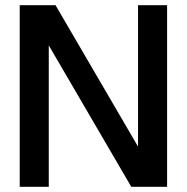

<svg xmlns="http://www.w3.org/2000/svg" viewBox="-20 -720 720 740"><path d="M56 0V-700H194L512 -155V-700H624V0H486L168 -545V0Z"/></svg>

Font: Tektur Medium
Style: Regular
Weight: 500
Designer: Adam Jagosz
Foundry: Adam Jagosz
Version: Version 1.005;gftools[0.9.30]